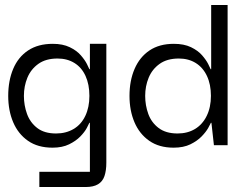

<svg xmlns="http://www.w3.org/2000/svg" viewBox="-20 -583 981 771"><path d="M138 168V107H341V-90H339Q337 -85 328.5 -69Q320 -53 302.5 -35Q285 -17 257.5 -3.5Q230 10 191 10Q132 10 92.5 -17.5Q53 -45 33 -92Q13 -139 13 -198Q13 -259 33 -306.5Q53 -354 93 -380.5Q133 -407 192 -407Q232 -407 260 -393.5Q288 -380 304.5 -361Q321 -342 329 -326Q337 -310 339 -305H341V-407H407V70Q407 102 399.5 124Q392 146 373.5 157Q355 168 324 168ZM205 -47Q245 -47 275.5 -65Q306 -83 322.5 -117.5Q339 -152 339 -198Q339 -244 323.5 -278Q308 -312 279 -330Q250 -348 211 -348Q164 -348 134 -326.5Q104 -305 90 -271Q76 -237 76 -198Q76 -160 88.5 -125.5Q101 -91 129.5 -69Q158 -47 205 -47Z M677 10Q619 10 579.5 -17.5Q540 -45 520 -92Q500 -139 500 -198Q500 -259 520.5 -306.5Q541 -354 580.5 -380.5Q620 -407 678 -407Q719 -407 747 -393.5Q775 -380 791.5 -361Q808 -342 816 -326Q824 -310 826 -305H828V-563H894V0H839L829 -90H827Q825 -85 816 -69Q807 -53 789.5 -35Q772 -17 744.5 -3.5Q717 10 677 10ZM693 -47Q733 -47 763 -65Q793 -83 810 -117.5Q827 -152 827 -198Q827 -244 811 -278Q795 -312 766 -330Q737 -348 698 -348Q651 -348 621 -326.5Q591 -305 577 -271Q563 -237 563 -198Q563 -160 575.5 -125.5Q588 -91 617 -69Q646 -47 693 -47Z"/></svg>

Font: Darker Grotesque Light Medium
Style: Regular
Weight: 500
Version: Version 1.000;gftools[0.9.28]